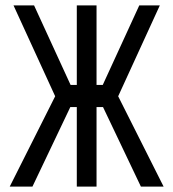

<svg xmlns="http://www.w3.org/2000/svg" viewBox="-20 -690 640 710"><path d="M264 -670V-376H241L106 -670H30L184 -334L16 0H100L240 -294H264V0H337V-294H361L501 0H585L417 -334L571 -670H495L360 -376H337V-670Z"/></svg>

Font: LT Wave Mono
Style: Regular
Weight: 400
Designer: Daniel Lyons
Version: Version 2.5 (Glyphs App)